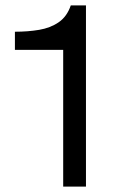

<svg xmlns="http://www.w3.org/2000/svg" viewBox="-20 -688 447 708"><path d="M213 0V-504H35V-571Q83 -571 124.5 -578Q166 -585 196.5 -606Q227 -627 241 -668H297V0Z"/></svg>

Font: Atkinson Hyperlegible Next
Style: Regular
Weight: 400
Designer: Elliott Scott, Megan Eiswerth, Linus Boman, Theodore Petrosky, Letters from Sweden
Foundry: Applied Design Works, Letters from Sweden
Version: Version 2.001